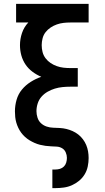

<svg xmlns="http://www.w3.org/2000/svg" viewBox="-20 -755 540 990"><path d="M250 215V119H266Q278 119 289.5 115.5Q301 112 309.5 103.5Q318 95 321.5 83Q325 71 325 59Q325 45 319 31Q313 17 300.5 9.5Q288 2 273 1Q258 0 243.5 -0.5Q229 -1 214.5 -3Q200 -5 186 -8.5Q172 -12 158.5 -18Q145 -24 132.5 -31.5Q120 -39 109 -49Q98 -59 89.5 -70.5Q81 -82 74.5 -95.5Q68 -109 64 -123Q60 -137 58.5 -151.5Q57 -166 57 -181Q57 -211 65.5 -240.5Q74 -270 93 -293Q112 -316 138 -332.5Q164 -349 193 -359Q169 -369 147.5 -385Q126 -401 111.5 -422.5Q97 -444 90 -469.5Q83 -495 83 -522Q83 -554 93.5 -585Q104 -616 126 -639H63V-735H437V-639H343Q325 -639 307.5 -637Q290 -635 273 -629Q256 -623 241 -613Q226 -603 215 -589Q204 -575 199.5 -557Q195 -539 195 -522Q195 -504 199.5 -486.5Q204 -469 215 -454.5Q226 -440 241 -430Q256 -420 273 -414Q290 -408 307.5 -406Q325 -404 343 -404H381V-308H343Q323 -308 302.5 -306Q282 -304 262.5 -298Q243 -292 225.5 -282Q208 -272 194.5 -257Q181 -242 174.5 -222Q168 -202 168 -182Q168 -165 173.5 -148Q179 -131 191.5 -119.5Q204 -108 220.5 -102.5Q237 -97 254 -96.5Q271 -96 288.5 -95Q306 -94 322.5 -90Q339 -86 354.5 -79Q370 -72 383.5 -61.5Q397 -51 407.5 -37Q418 -23 424.5 -7.5Q431 8 434 25Q437 42 437 60Q437 81 432.5 103Q428 125 416.5 144Q405 163 388 177Q371 191 351 200Q331 209 309 212Q287 215 266 215Z"/></svg>

Font: Iosevka Gothic
Style: Bold
Weight: 700
Monospace: yes
Designer: Belleve Invis
Foundry: Belleve Invis
Version: Version 15.5.1; ttfautohint (v1.8.4)